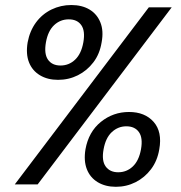

<svg xmlns="http://www.w3.org/2000/svg" viewBox="-20 -727 715 757"><path d="M89 -560.1Q97.5 -605.4 122 -638.6Q146.5 -671.7 183 -689.5Q219.6 -707.2 260.9 -707.2Q303.1 -707.2 332.8 -689.5Q362.5 -671.7 375.8 -638.6Q389.2 -605.4 380.7 -560.1Q373.2 -514 348.2 -481.3Q323.2 -448.5 287.1 -430.3Q251.1 -412.2 208.8 -412.2Q167.5 -412.2 137.4 -430.3Q107.2 -448.5 94.3 -481.3Q81.4 -514 89 -560.1ZM251.1 -650.7Q217.7 -650.7 193.4 -627.9Q169.1 -605.1 161.1 -560.1Q153.1 -515.1 169.1 -491.9Q185.2 -468.7 218.6 -468.7Q252 -468.7 276.3 -491.9Q300.6 -515.1 308.6 -560.1Q316.6 -605.1 300.5 -627.9Q284.5 -650.7 251.1 -650.7ZM38.3 0 566.7 -698H656.9L128.5 0ZM317 -138.4Q329.3 -207.2 377.7 -246.4Q426.1 -285.5 488.7 -285.5Q551.2 -285.5 585.8 -246.4Q620.3 -207.2 608 -138.4Q600.5 -93.1 575.5 -59.9Q550.5 -26.8 514.4 -8.6Q478.4 9.5 436.9 9.5Q395.6 9.5 365.4 -8.6Q335.3 -26.8 322.4 -59.9Q309.5 -93.1 317 -138.4ZM478.1 -229Q445.5 -229 420.9 -206.2Q396.4 -183.4 388.4 -138.4Q380.1 -93.4 396.7 -70.6Q413.3 -47.8 445.9 -47.8Q479.3 -47.8 503.5 -70.6Q527.7 -93.4 535.9 -138.4Q543.9 -183.4 527.7 -206.2Q511.5 -229 478.1 -229Z"/></svg>

Font: Poppins Variable
Style: Italic
Weight: 100
Italic angle: -10°
Designer: Jonny Pinhorn
Foundry: Indian Type Foundry
Version: Version 6.000